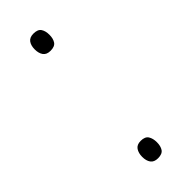

<svg xmlns="http://www.w3.org/2000/svg" viewBox="-191 -566 600 600"><g transform="rotate(-45 108.5 -266.5)"><path d="M108 -466Q91 -466 83.5 -476.5Q76 -487 76 -504Q76 -521 83.5 -531.5Q91 -542 108 -542Q127 -542 134 -531.5Q141 -521 141 -504Q141 -487 134 -476.5Q127 -466 108 -466ZM108 9Q91 9 83.5 -1.5Q76 -12 76 -29Q76 -46 83.5 -57Q91 -68 108 -68Q127 -68 134 -57Q141 -46 141 -29Q141 -12 134 -1.5Q127 9 108 9Z"/></g></svg>

Font: Noto Sans Tamil SemiCondensed ExtraLight
Style: Regular
Weight: 200
Width: 4
Designer: Jelle Bosma - Monotype Design Team
Foundry: Monotype Imaging Inc.
Version: Version 2.004; ttfautohint (v1.8.4.7-5d5b)